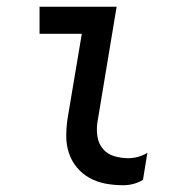

<svg xmlns="http://www.w3.org/2000/svg" viewBox="-20 -540 540 568"><path d="M345 8Q319 8 293.5 3.5Q268 -1 246 -13Q224 -25 208 -44Q192 -63 184 -87Q176 -111 176 -137Q176 -163 180 -190L222 -440H97V-520H325L268 -177Q265 -156 268.5 -135Q272 -114 285 -99Q298 -84 318 -78Q338 -72 359 -72Q374 -72 388.5 -76Q403 -80 416 -88L403 -8Q390 0 375 4Q360 8 345 8Z"/></svg>

Font: Iosevka Term Curly Md Obl
Style: Regular
Weight: 500
Italic angle: -9°
Designer: Belleve Invis
Foundry: Belleve Invis
Version: Version 32.3.0